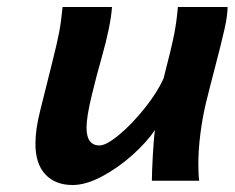

<svg xmlns="http://www.w3.org/2000/svg" viewBox="-20 -513 666 545"><path d="M419.9 -144Q397 -109.9 356.2 -73.2Q315.4 -36.6 269.5 -12.2Q223.6 12.2 186 12.2Q137.2 12.2 108.9 -17.8Q80.6 -47.9 80.6 -104.5Q80.6 -145.5 93.3 -195.8L128.9 -338.4Q141.6 -388.7 147.7 -420.4Q153.8 -452.1 157.7 -493.2H297.9Q294.4 -440.4 268.1 -347.7Q254.4 -300.3 240 -240.5Q225.6 -180.7 225.6 -150.4Q225.6 -125 235.1 -112.5Q244.6 -100.1 262.2 -100.1Q281.7 -100.1 318.4 -130.6Q355 -161.1 390.9 -206.1Q426.8 -251 444.3 -290.5Q466.8 -377 474.4 -415.8Q481.9 -454.6 484.9 -493.2H626Q626 -469.2 617.4 -430.9Q608.9 -392.6 590.8 -323.7Q584.5 -299.3 577.9 -273.9Q571.3 -248.5 564.9 -222.2Q554.7 -179.7 548.8 -133.3Q543 -86.9 543 -48.8Q543 -17.6 545.4 0H411.1Q411.1 -22.9 413.8 -72Q416.5 -121.1 419.9 -144Z"/></svg>

Font: Lesson One
Style: Bold Italic
Weight: 700
Italic angle: -14°
Designer: But Ko, Victor Gaultney, Annie Olsen, Julie Remington, Don Collingsworth, Eric Hays, Becca Hirsbrunner
Version: Version 1.100